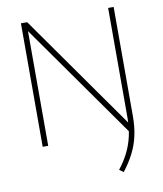

<svg xmlns="http://www.w3.org/2000/svg" viewBox="-102 -822 961 1133"><g transform="rotate(-10 379.0 -255.0)"><path d="M625 7.5 118.5 -710H134.5V0H101.5V-740H139L645 -22.5ZM546.5 230 522 212Q557 167.5 579.5 121.8Q602 76 613 25.8Q624 -24.5 624 -83V-740H657V-86Q657 -22 645.2 31.2Q633.5 84.5 609 132.8Q584.5 181 546.5 230Z"/></g></svg>

Font: Encode Sans SC SemiExpanded Thin
Style: Regular
Weight: 250
Width: 6
Designer: Multiple Designers
Foundry: Impallari Type
Version: Version 3.002